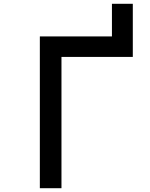

<svg xmlns="http://www.w3.org/2000/svg" viewBox="-20 -992 790 1012"><path d="M570 -790V-972H680V-790ZM190 -800H680V-692H304V0H190Z"/></svg>

Font: Martian Mono SemiExpanded
Style: Regular
Weight: 400
Width: 6
Monospace: yes
Designer: Roman Shamin
Foundry: Evil Martians
Version: Version 1.000